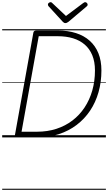

<svg xmlns="http://www.w3.org/2000/svg" viewBox="-20 -1256 988 1755"><path d="M140 0Q112 0 116 -19L285 -958Q287 -968 294 -972.5Q301 -977 316 -977H509Q601 -977 674.5 -953.5Q748 -930 800 -883.5Q852 -837 879.5 -769Q907 -701 907 -612Q907 -506 880.5 -413Q854 -320 803.5 -244.5Q753 -169 680.5 -114Q608 -59 517 -29.5Q426 0 318 0ZM177 -52H318Q414 -52 495.5 -78.5Q577 -105 642 -154.5Q707 -204 753 -273.5Q799 -343 823.5 -428.5Q848 -514 848 -612Q848 -692 823.5 -751Q799 -810 754.5 -848.5Q710 -887 647.5 -906Q585 -925 508 -925H334ZM759 -1236Q767 -1236 774 -1229Q781 -1222 781 -1214Q781 -1209 779.5 -1205.5Q778 -1202 773 -1198L606 -1057Q598 -1052 592 -1048.5Q586 -1045 577 -1045Q570 -1045 564.5 -1048.5Q559 -1052 553 -1058L423 -1200Q420 -1204 419 -1208Q418 -1212 418 -1215Q418 -1224 426.5 -1230Q435 -1236 442 -1236Q448 -1236 451.5 -1233.5Q455 -1231 459 -1227L583 -1110L739 -1227Q746 -1231 749.5 -1233.5Q753 -1236 759 -1236ZM0 469H948V479H0ZM0 -20H948V0H0ZM0 -505H948V-500H0ZM0 -989H948V-979H0Z"/></svg>

Font: Playwrite DE VA Guides
Style: Regular
Weight: 400
Designer: Veronika Burian, José Scaglione
Foundry: TypeTogether
Version: Version 1.003